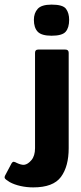

<svg xmlns="http://www.w3.org/2000/svg" viewBox="-101 -687 350 833"><path d="M-77 71 -51 22Q-46 14 -40.5 15Q-35 16 -28 20Q-9 29 4 28Q20 26 35.5 7.5Q51 -11 51 -44V-458Q51 -472 65 -472H182Q197 -472 197 -458V-44Q197 35 163.5 80.5Q130 126 43 126Q15 126 -12 120Q-39 114 -59 103Q-77 92 -80 86.5Q-83 81 -77 71ZM199 -601Q199 -567 184 -549.5Q169 -532 123 -532Q79 -532 62.5 -549.5Q46 -567 46 -601Q46 -630 62.5 -648.5Q79 -667 123 -667Q172 -667 185.5 -648.5Q199 -630 199 -601Z"/></svg>

Font: Glory ExtraBold
Style: Regular
Weight: 800
Designer: Robert Leuschke
Foundry: Robert Leuschke
Version: Version 1.011